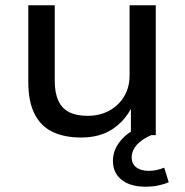

<svg xmlns="http://www.w3.org/2000/svg" viewBox="-20 -511 699 726"><path d="M287 9Q223 9 178.5 -12.5Q134 -34 110.5 -80.5Q87 -127 87 -201V-491H187V-205Q187 -160 200.5 -130.5Q214 -101 241.5 -87Q269 -73 311 -73Q358 -73 394 -93Q430 -113 450 -147.5Q470 -182 470 -225V-491H569V0H475V-109H480Q453 -54 405 -22.5Q357 9 287 9ZM530 195Q473 195 440 169Q407 143 407 97Q407 56 436 21Q465 -14 519 -36L552 0Q531 9 514 21.5Q497 34 487.5 50Q478 66 478 84Q478 109 495.5 122Q513 135 542 135Q557 135 571.5 132Q586 129 601 123L618 178Q600 186 578 190.5Q556 195 530 195Z"/></svg>

Font: Nunito Sans 10pt SemiExpanded Medium
Style: Regular
Weight: 500
Width: 6
Designer: Vernon Adams
Foundry: Vernon Adams
Version: Version 3.101;gftools[0.9.27]